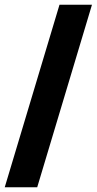

<svg xmlns="http://www.w3.org/2000/svg" viewBox="-29 -790 408 810"><path d="M-9 0 222 -770H359L128 0Z"/></svg>

Font: Junction
Style: Bold
Weight: 700
Designer: Caroline Hadilaksono
Foundry: Caroline Hadilaksono, Tyler Finck, The League of Moveable Type
Version: Version 2.000; ttfautohint (v1.8.3)